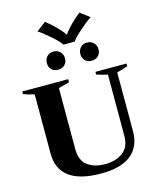

<svg xmlns="http://www.w3.org/2000/svg" viewBox="-159 -1247 1130 1367"><g transform="rotate(-15 406.0 -563.5)"><path d="M237 -1085 306 -1137Q340 -1111 377.5 -1073.5Q415 -1036 431 -1010H435Q451 -1036 488.5 -1073.5Q526 -1111 560 -1137L629 -1085Q593 -1062 541.5 -1016.5Q490 -971 474 -946H392Q376 -971 324.5 -1016.5Q273 -1062 237 -1085ZM243 -849Q243 -878 261 -897.5Q279 -917 310 -917Q340 -917 358.5 -897.5Q377 -878 377 -849Q377 -821 358.5 -802Q340 -783 310 -783Q279 -783 261 -801.5Q243 -820 243 -849ZM490 -849Q490 -878 508 -897.5Q526 -917 556 -917Q587 -917 605.5 -897.5Q624 -878 624 -849Q624 -821 605.5 -802Q587 -783 556 -783Q526 -783 508 -802Q490 -821 490 -849ZM102 -222V-657Q68 -664 22 -680V-700H360V-677Q336 -670 280 -656V-207Q280 -121 330.5 -84Q381 -47 459 -47Q537 -47 589.5 -85.5Q642 -124 642 -207V-658Q607 -665 561 -680V-700H790V-680Q740 -662 710 -656V-222Q710 -109 635.5 -49.5Q561 10 415 10Q102 10 102 -222Z"/></g></svg>

Font: Trirong ExtraBold
Style: Regular
Weight: 800
Designer: Katatrad Team
Foundry: CadsonDemak
Version: Version 1.001